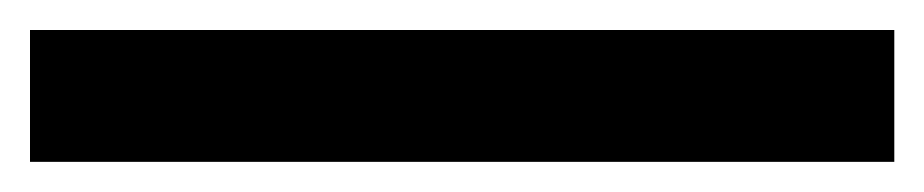

<svg xmlns="http://www.w3.org/2000/svg" viewBox="-20 -20 616 128"><path d="M576.2 87.9H0V0H576.2Z"/></svg>

Font: Pretendard GOV Medium
Style: Regular
Weight: 500
Designer: Base glyphs from Inter by Rasmus Andersson; Hangeul glyphs from Noto Sans CJK(Source Han Sans) by Jang Soo-young and Kan
Foundry: Kil Hyung-jin
Version: Version 1.309